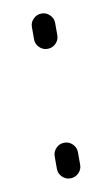

<svg xmlns="http://www.w3.org/2000/svg" viewBox="-67 -580 347 596"><g transform="rotate(-10 107.0 -282.0)"><path d="M70.3 -58.6V-97.7Q70.3 -113.3 81.1 -124Q91.8 -134.8 106.9 -134.8Q122.1 -134.8 132.8 -124Q143.6 -113.3 143.6 -97.7V-58.6Q143.6 -43.9 132.8 -33.2Q122.1 -22.5 106.9 -22.5Q91.8 -22.5 81.1 -33.2Q70.3 -43.9 70.3 -58.6ZM70.3 -466.8V-505.9Q70.3 -520.5 81.1 -531.2Q91.8 -542 106.9 -542Q122.1 -542 132.8 -531.2Q143.6 -520.5 143.6 -505.9V-466.8Q143.6 -452.1 132.8 -441.4Q122.1 -430.7 106.9 -430.7Q91.8 -430.7 81.1 -441.4Q70.3 -452.1 70.3 -466.8Z"/></g></svg>

Font: Gen Jyuu Gothic P Normal
Style: Regular
Weight: 300
Designer: [Source Han Sans]
Ryoko NISHIZUKA  (kana & ideographs); Paul D. Hunt (Latin, Greek & Cyrillic); Wenlong ZHANG  (bopomofo
Version: Version 1.002.20150607